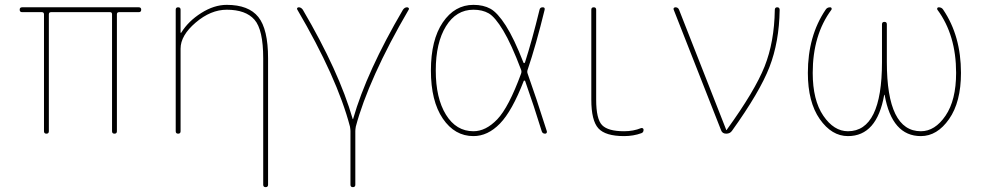

<svg xmlns="http://www.w3.org/2000/svg" viewBox="-20 -550 4035 790"><path d="M71 -500Q61 -500 61 -510Q61 -520 71 -520H551Q561 -520 561 -510Q561 -500 551 -500H470Q461 -500 461 -491V-10Q461 0 451 0Q441 0 441 -10V-491Q441 -500 433 -500H190Q181 -500 181 -491V-10Q181 0 171 0Q161 0 161 -10V-491Q161 -500 152 -500Z M703 -10V-510Q703 -520 713 -520Q723 -520 723 -510V-416Q723 -415 724 -415Q726 -415 726 -416Q755 -463 808 -496.5Q861 -530 913 -530Q1003 -530 1043 -480Q1083 -430 1083 -310V210Q1083 220 1073 220Q1063 220 1063 210V-310Q1063 -428 1027 -469Q991 -510 913 -510Q847 -510 785 -457Q723 -404 723 -350V-10Q723 0 713 0Q703 0 703 -10Z M1420 -29Q1367 -231 1203 -511Q1201 -514 1203 -517Q1205 -520 1209 -520Q1219 -520 1226 -510Q1375 -256 1431 -61Q1431 -60 1432 -60Q1433 -60 1433 -61Q1489 -256 1638 -510Q1645 -520 1655 -520Q1659 -520 1661.5 -517Q1664 -514 1662 -511Q1579 -369 1524 -246.5Q1469 -124 1444 -29Q1442 -17 1442 -11V210Q1442 220 1432 220Q1422 220 1422 210V-11Q1422 -17 1420 -29Z M1928 -510Q1857 -510 1815 -442Q1773 -374 1773 -260Q1773 -146 1815 -78Q1857 -10 1928 -10Q1979 -10 2026 -59Q2073 -108 2124 -247Q2127 -255 2124 -263Q2084 -369 2050.5 -424.5Q2017 -480 1991 -495Q1965 -510 1928 -510ZM1928 10Q1851 10 1802 -62Q1753 -134 1753 -260Q1753 -386 1802 -458Q1851 -530 1928 -530Q1969 -530 1998 -514Q2027 -498 2061 -445Q2095 -392 2134 -292Q2135 -290 2137 -290.5Q2139 -291 2140 -293Q2169 -383 2200 -510Q2202 -520 2213 -520Q2223 -520 2221 -510Q2185 -363 2151 -263Q2148 -255 2151 -247Q2185 -152 2230 -10Q2231 -6 2229 -3Q2227 0 2223 0Q2212 0 2209 -10Q2178 -111 2141 -216Q2140 -218 2138 -218.5Q2136 -219 2135 -217Q2087 -93 2037 -41.5Q1987 10 1928 10Z M2548 10Q2471 10 2442 -22Q2413 -54 2413 -140V-510Q2413 -520 2423 -520Q2433 -520 2433 -510V-140Q2433 -60 2457.5 -35Q2482 -10 2548 -10Q2586 -10 2618 -23Q2622 -24 2625 -22Q2628 -20 2628 -16Q2628 -5 2619 -2Q2586 10 2548 10Z M2947 -14 2752 -510Q2750 -514 2752.5 -517Q2755 -520 2759 -520Q2770 -520 2774 -510L2968 -16Q2968 -15 2969 -15Q2971 -15 2971 -17Q3086 -176 3126 -276.5Q3166 -377 3168 -509Q3168 -520 3178 -520Q3188 -520 3188 -509Q3186 -377 3146 -274Q3106 -171 2992 -12Q2984 0 2968 0Q2952 0 2947 -14Z M3469 10Q3402 10 3353 -60Q3304 -130 3304 -250Q3304 -402 3377 -510Q3383 -520 3396 -520Q3400 -520 3401.5 -516.5Q3403 -513 3401 -510Q3324 -406 3324 -250Q3324 -138 3367.5 -74Q3411 -10 3469 -10Q3609 -10 3609 -295V-450Q3609 -460 3619 -460Q3629 -460 3629 -450V-295Q3629 -10 3769 -10Q3827 -10 3870.5 -74Q3914 -138 3914 -250Q3914 -406 3837 -510Q3835 -513 3836.5 -516.5Q3838 -520 3842 -520Q3855 -520 3861 -510Q3934 -402 3934 -250Q3934 -130 3885 -60Q3836 10 3769 10Q3650 10 3620 -159Q3620 -160 3619 -160Q3618 -160 3618 -159Q3588 10 3469 10Z"/></svg>

Font: Rounded Mplus 1c Thin
Style: Regular
Weight: 250
Version: Version 1.059.20150529